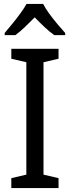

<svg xmlns="http://www.w3.org/2000/svg" viewBox="-20 -964 358 984"><path d="M280 0H38V-51L115 -69V-645L38 -663V-714H280V-663L203 -645V-69L280 -51ZM201 -944Q212 -922 232 -894.5Q252 -867 274 -841Q296 -815 314 -795V-784H258Q234 -801 208.5 -825Q183 -849 158 -875Q132 -849 107 -825Q82 -801 59 -784H4V-795Q22 -816 43.5 -842.5Q65 -869 84.5 -895.5Q104 -922 116 -944Z"/></svg>

Font: Noto Sans Myanmar SemiCondensed
Style: Regular
Weight: 400
Width: 4
Designer: Monotype Design Team
Foundry: Monotype Imaging Inc.
Version: Version 2.107; ttfautohint (v1.8.4.7-5d5b)